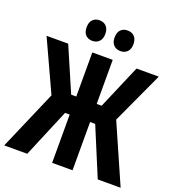

<svg xmlns="http://www.w3.org/2000/svg" viewBox="-164 -1040 1071 1167"><g transform="rotate(20 371.5 -456.5)"><path d="M-5 0 161 -384 9 -714H149L272 -429H305V-714H437V-429H469L591 -714H735L581 -380L748 0H600L470 -312H437V0H305V-312H275L144 0ZM220 -846Q220 -879 236.5 -896Q253 -913 280 -913Q308 -913 324.5 -895.5Q341 -878 341 -846Q341 -815 324.5 -797.5Q308 -780 280 -780Q253 -780 236.5 -797Q220 -814 220 -846ZM401 -846Q401 -879 417.5 -896Q434 -913 462 -913Q490 -913 506.5 -895.5Q523 -878 523 -846Q523 -815 506.5 -797.5Q490 -780 462 -780Q434 -780 417.5 -797.5Q401 -815 401 -846Z"/></g></svg>

Font: Noto Sans ExtraCondensed
Style: Bold
Weight: 700
Width: 2
Designer: Monotype Design Team
Foundry: Monotype Imaging Inc.
Version: Version 2.013; ttfautohint (v1.8.4.7-5d5b)